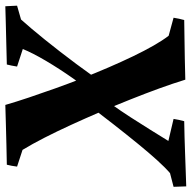

<svg xmlns="http://www.w3.org/2000/svg" viewBox="-30 -676 702 703"><g transform="rotate(-90 320.5 -324.0)"><path d="M380.8 4Q367.2 -40.3 348.6 -91.6Q330 -142.8 308.1 -197.6Q286.3 -252.4 262.7 -307.3Q239.1 -362.1 215.3 -414.1Q191.5 -466.1 168.3 -511.5Q145.1 -556.9 123.7 -592L62.5 -612Q63.5 -621.5 65.5 -631.8Q67.4 -642.1 69.4 -649.5Q103.3 -650 142.1 -651Q180.9 -652 219 -653Q257 -654 288.3 -655Q299.9 -615 315.5 -568.5Q331.1 -522.1 348.7 -472.7Q366.3 -423.2 385.8 -373.6Q405.4 -324 425.9 -276.5Q446.4 -229.1 466.4 -187.4Q486.5 -145.7 505.5 -112.4Q524.5 -79.1 541.6 -57L607.6 -39Q606.1 -29 603.9 -19Q601.7 -9 599.2 0Q568.4 0.5 531.4 1Q494.4 1.5 456.1 2.2Q417.8 3 380.8 4ZM-9.9 7.4Q-10.4 -4 -10.7 -15.8Q-11 -27.5 -11.5 -39L38.6 -52Q59.1 -69.6 85.8 -99.1Q112.6 -128.6 145.6 -169Q178.6 -209.4 218.2 -260Q257.8 -310.6 303.4 -370.4L339 -329.9Q315.2 -300.6 290.8 -266.5Q266.5 -232.5 243 -196.1Q219.5 -159.8 197.6 -124.5Q175.7 -89.2 156.4 -58L237.1 -39Q235.7 -29 233.4 -18.7Q231.2 -8.4 228.7 0Q201.9 0.5 171.7 1.2Q141.5 2 110.2 3.2Q78.9 4.4 48.4 5.4Q18 6.4 -9.9 7.4ZM347.6 -267.2 311.9 -312Q348.8 -354.9 384.8 -406.1Q420.8 -457.3 449.9 -506.6Q479 -556 493 -591L428.8 -612Q430.3 -621.5 432.3 -631.8Q434.3 -642.1 436.3 -649.5Q477 -650.5 515.9 -651.5Q554.8 -652.5 589.2 -653.3Q623.6 -654 649.6 -655Q650.2 -644.5 650.7 -633.7Q651.2 -623 651.7 -612L601.1 -597.5Q571 -564.2 527.7 -510.6Q484.3 -456.9 437.3 -393.8Q390.2 -330.7 347.6 -267.2Z"/></g></svg>

Font: Labrada
Style: Italic
Weight: 400
Italic angle: -7°
Designer: Mercedes Jáuregui
Foundry: Omnibus-Type Team
Version: Version 1.000